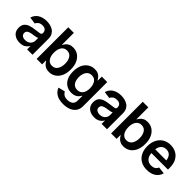

<svg xmlns="http://www.w3.org/2000/svg" viewBox="135 -1817 3122 3122"><g transform="rotate(45 1696.0 -256.5)"><path d="M204.6 11.2Q126 11.2 73.7 -30.8Q21.5 -72.8 21.5 -153.3Q21.5 -214.8 51.3 -248.8Q81.1 -282.7 128.4 -298.1Q175.8 -313.5 228.5 -318.8Q300.8 -326.7 332 -333.5Q363.3 -340.3 363.3 -368.2V-370.6Q363.3 -410.2 339.6 -432.1Q315.9 -454.1 271.5 -454.1Q224.1 -454.1 196.5 -433.6Q168.9 -413.1 159.2 -385.3L39.6 -402.3Q60.5 -476.6 122.6 -514.6Q184.6 -552.7 270.5 -552.7Q309.6 -552.7 348.9 -543.5Q388.2 -534.2 420.7 -512.9Q453.1 -491.7 472.7 -455.6Q492.2 -419.4 492.2 -365.2V0H368.7V-75.2H364.7Q347.2 -41 307.9 -14.9Q268.6 11.2 204.6 11.2ZM237.3 -83.5Q295.9 -83.5 330.1 -116.9Q364.3 -150.4 364.3 -195.8V-259.8Q356 -253.4 334 -248Q312 -242.7 287.6 -239Q263.2 -235.4 246.1 -233.4Q203.1 -227.1 174.3 -209.7Q145.5 -192.4 145.5 -155.3Q145.5 -119.6 171.4 -101.6Q197.3 -83.5 237.3 -83.5Z M877 9.8Q830.6 9.8 799.6 -5.9Q768.6 -21.5 749.8 -43.9Q731 -66.4 721.2 -86.4H713.4V0H587.4V-727.5H715.8V-455.6H721.2Q731 -475.1 749 -497.8Q767.1 -520.5 798.1 -536.6Q829.1 -552.7 877.4 -552.7Q940.4 -552.7 991.2 -520.5Q1042 -488.3 1072 -425.5Q1102.1 -362.8 1102.1 -272Q1102.1 -182.1 1072.5 -119.1Q1043 -56.2 992.2 -23.2Q941.4 9.8 877 9.8ZM841.8 -95.7Q905.3 -95.7 938 -145.8Q970.7 -195.8 970.7 -272.5Q970.7 -348.6 938.2 -397.9Q905.8 -447.3 841.8 -447.3Q779.8 -447.3 746.6 -399.7Q713.4 -352.1 713.4 -272.5Q713.4 -193.4 746.8 -144.5Q780.3 -95.7 841.8 -95.7Z M1409.7 215.8Q1305.7 215.8 1246.1 175.5Q1186.5 135.3 1169.4 78.1L1284.7 49.8Q1296.4 73.7 1325 96.2Q1353.5 118.7 1412.1 118.7Q1466.8 118.7 1502.7 92.3Q1538.6 65.9 1538.6 5.4V-97.7H1531.2Q1522 -78.1 1502.9 -57.1Q1483.9 -36.1 1452.6 -22Q1421.4 -7.8 1374.5 -7.8Q1312 -7.8 1261 -37.4Q1210 -66.9 1179.9 -126.2Q1149.9 -185.5 1149.9 -274.4Q1149.9 -364.3 1179.9 -426.3Q1210 -488.3 1261.2 -520.5Q1312.5 -552.7 1375.5 -552.7Q1423.3 -552.7 1454.6 -536.6Q1485.8 -520.5 1504.4 -497.8Q1522.9 -475.1 1533.2 -455.6H1540V-545.9H1665.5V8.8Q1665.5 78.6 1632.3 124.5Q1599.1 170.4 1541.3 193.1Q1483.4 215.8 1409.7 215.8ZM1410.6 -108.9Q1472.2 -108.9 1505.6 -153.1Q1539.1 -197.3 1539.1 -275.4Q1539.1 -352.5 1506.1 -399.9Q1473.1 -447.3 1410.6 -447.3Q1346.7 -447.3 1314 -398.4Q1281.2 -349.6 1281.2 -275.4Q1281.2 -200.2 1314.2 -154.5Q1347.2 -108.9 1410.6 -108.9Z M1917.5 11.2Q1838.9 11.2 1786.6 -30.8Q1734.4 -72.8 1734.4 -153.3Q1734.4 -214.8 1764.2 -248.8Q1793.9 -282.7 1841.3 -298.1Q1888.7 -313.5 1941.4 -318.8Q2013.7 -326.7 2044.9 -333.5Q2076.2 -340.3 2076.2 -368.2V-370.6Q2076.2 -410.2 2052.5 -432.1Q2028.8 -454.1 1984.4 -454.1Q1937 -454.1 1909.4 -433.6Q1881.8 -413.1 1872.1 -385.3L1752.4 -402.3Q1773.4 -476.6 1835.4 -514.6Q1897.5 -552.7 1983.4 -552.7Q2022.5 -552.7 2061.8 -543.5Q2101.1 -534.2 2133.5 -512.9Q2166 -491.7 2185.5 -455.6Q2205.1 -419.4 2205.1 -365.2V0H2081.5V-75.2H2077.6Q2060.1 -41 2020.8 -14.9Q1981.4 11.2 1917.5 11.2ZM1950.2 -83.5Q2008.8 -83.5 2043 -116.9Q2077.1 -150.4 2077.1 -195.8V-259.8Q2068.8 -253.4 2046.9 -248Q2024.9 -242.7 2000.5 -239Q1976.1 -235.4 1959 -233.4Q1916 -227.1 1887.2 -209.7Q1858.4 -192.4 1858.4 -155.3Q1858.4 -119.6 1884.3 -101.6Q1910.2 -83.5 1950.2 -83.5Z M2589.8 9.8Q2543.5 9.8 2512.5 -5.9Q2481.4 -21.5 2462.6 -43.9Q2443.8 -66.4 2434.1 -86.4H2426.3V0H2300.3V-727.5H2428.7V-455.6H2434.1Q2443.8 -475.1 2461.9 -497.8Q2480 -520.5 2511 -536.6Q2542 -552.7 2590.3 -552.7Q2653.3 -552.7 2704.1 -520.5Q2754.9 -488.3 2784.9 -425.5Q2814.9 -362.8 2814.9 -272Q2814.9 -182.1 2785.4 -119.1Q2755.9 -56.2 2705.1 -23.2Q2654.3 9.8 2589.8 9.8ZM2554.7 -95.7Q2618.2 -95.7 2650.9 -145.8Q2683.6 -195.8 2683.6 -272.5Q2683.6 -348.6 2651.1 -397.9Q2618.7 -447.3 2554.7 -447.3Q2492.7 -447.3 2459.5 -399.7Q2426.3 -352.1 2426.3 -272.5Q2426.3 -193.4 2459.7 -144.5Q2493.2 -95.7 2554.7 -95.7Z M3127.9 10.7Q3045.9 10.7 2986.3 -23.7Q2926.8 -58.1 2894.8 -121.1Q2862.8 -184.1 2862.8 -269.5Q2862.8 -354 2894.5 -417.7Q2926.3 -481.4 2983.9 -517.1Q3041.5 -552.7 3119.6 -552.7Q3187 -552.7 3243.9 -523.7Q3300.8 -494.6 3335.4 -433.6Q3370.1 -372.6 3370.1 -277.3V-237.3H2990.2Q2992.7 -167 3030.8 -128.2Q3068.8 -89.4 3129.9 -89.4Q3171.4 -89.4 3201.2 -107.2Q3231 -125 3244.1 -160.2L3364.3 -146Q3347.2 -75.2 3285.2 -32.2Q3223.1 10.7 3127.9 10.7ZM3120.6 -452.6Q3062.5 -452.6 3028.8 -415.5Q2995.1 -378.4 2990.7 -323.7H3245.1Q3239.7 -382.3 3208.3 -417.5Q3176.8 -452.6 3120.6 -452.6Z"/></g></svg>

Font: Inter Tight SemiBold
Style: Regular
Weight: 600
Designer: Rasmus Andersson
Foundry: rsms
Version: Version 3.004; ttfautohint (v1.8.4.7-5d5b)